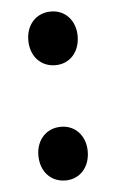

<svg xmlns="http://www.w3.org/2000/svg" viewBox="-42 -513 320 531"><g transform="rotate(-5 118.5 -247.5)"><path d="M119 -333C159 -333 187 -364 187 -408C187 -451 159 -482 119 -482C78 -482 50 -451 50 -408C50 -364 78 -333 119 -333ZM119 -13C159 -13 187 -44 187 -88C187 -131 159 -162 119 -162C78 -162 50 -131 50 -88C50 -44 78 -13 119 -13Z"/></g></svg>

Font: Nithya Ranjana NU
Style: Regular
Weight: 400
Designer: Designed by Tathagata Biswas and Noopur Datye with help from Ananda Maharjan, Callijatra
Foundry: Ek Type
Version: Version 1.000